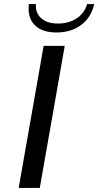

<svg xmlns="http://www.w3.org/2000/svg" viewBox="-20 -926 484 946"><path d="M195 -700H299L176 0H72ZM121 -883Q121 -898 122 -906H157Q154 -862 183 -836Q212 -810 266 -810Q320 -810 358.5 -836Q397 -862 409 -906H444Q430 -841 380.5 -803.5Q331 -766 258 -766Q193 -766 157 -797Q121 -828 121 -883Z"/></svg>

Font: Fahkwang
Style: Italic
Weight: 400
Italic angle: -10°
Version: Version 1.000; ttfautohint (v1.6)